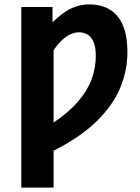

<svg xmlns="http://www.w3.org/2000/svg" viewBox="-20 -684 636 874"><path d="M77 170V-652H219V-582Q244 -607 270 -625.5Q296 -644 325 -654Q354 -664 386 -664Q440 -664 479 -641Q518 -618 539 -570Q560 -522 560 -445Q560 -364 527.5 -285Q495 -206 421 -133Q347 -60 224 2V170ZM224 -126Q296 -175 338 -225Q380 -275 398 -325.5Q416 -376 416 -429Q416 -468 406.5 -491.5Q397 -515 380 -526Q363 -537 339 -537Q320 -537 300 -527.5Q280 -518 260.5 -499.5Q241 -481 224 -455Z"/></svg>

Font: Source Sans 3
Style: Bold
Weight: 700
Designer: Paul D. Hunt
Foundry: Adobe
Version: Version 3.052;hotconv 1.1.0;makeotfexe 2.6.0